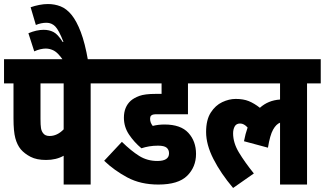

<svg xmlns="http://www.w3.org/2000/svg" viewBox="-20 -916 1612 953"><path d="M430 -502V0H296V-143Q259 -122 209 -122Q162 -122 132 -137.5Q102 -153 83 -175Q65 -197 56 -230.5Q47 -264 47 -328V-502H0V-622H498V-502ZM296 -502H181V-326Q181 -295 183.5 -280Q186 -265 194 -255Q204 -241 226 -241Q264 -241 296 -274Z M295 -615Q268 -654 248 -664.5Q228 -675 207 -675Q195 -675 180 -671.5Q165 -668 150 -661L121 -751Q161 -768 197 -768Q224 -768 245.5 -757Q267 -746 291 -708H295Q272 -767 254 -785Q236 -803 211 -803Q184 -803 158 -792L132 -880Q152 -887 174.5 -891.5Q197 -896 218 -896Q251 -896 280.5 -884.5Q310 -873 335 -842.5Q360 -812 381 -757Q402 -702 417 -615Z M764 -193Q741 -193 720.5 -189.5Q700 -186 682 -180Q646 -210 620.5 -248Q595 -286 595 -332Q595 -385 629 -416Q645 -430 672 -440Q699 -450 753 -450H782V-502H486V-622H990V-502H913V-349H762Q747 -349 740.5 -347.5Q734 -346 730 -342Q725 -337 725 -327Q725 -317 728 -308.5Q731 -300 738 -291Q765 -298 797 -298Q877 -298 915 -256.5Q953 -215 953 -152Q953 -87 909 -43.5Q865 0 766 0Q678 0 612.5 -35Q547 -70 497 -118L585 -212Q631 -167 671 -142Q711 -117 761 -117Q819 -117 819 -155Q819 -173 807 -183Q795 -193 764 -193Z M978 -502V-622H1572V-502H1504V0H1370V-307Q1351 -300 1335.5 -272.5Q1320 -245 1310 -183L1191 -215Q1198 -252 1209 -283Q1191 -303 1172 -303Q1153 -303 1145 -288.5Q1137 -274 1137 -254Q1137 -207 1166 -159Q1195 -111 1240 -55L1137 17Q1076 -55 1039.5 -126.5Q1003 -198 1003 -261Q1003 -321 1026 -357Q1049 -393 1083 -409Q1117 -425 1150 -425Q1188 -425 1215 -414Q1242 -403 1270 -381Q1311 -418 1370 -422V-502Z"/></svg>

Font: Noto Sans ExtraCondensed ExtraBold
Style: Italic
Weight: 800
Width: 2
Italic angle: -12°
Designer: Monotype Design Team
Foundry: Monotype Imaging Inc.
Version: Version 2.013; ttfautohint (v1.8.4.7-5d5b)